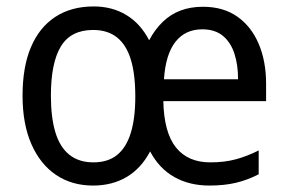

<svg xmlns="http://www.w3.org/2000/svg" viewBox="-20 -566 894 596"><path d="M610 -545Q673 -545 716.5 -514.5Q760 -484 783 -430Q806 -376 806 -306V-252H487Q489 -155 526 -108.5Q563 -62 633 -62Q677 -62 712 -71.5Q747 -81 783 -99V-25Q748 -7 712 1.5Q676 10 630 10Q568 10 521 -16.5Q474 -43 446 -96Q418 -43 373 -16.5Q328 10 269 10Q203 10 154 -23Q105 -56 77.5 -118.5Q50 -181 50 -269Q50 -358 76 -419.5Q102 -481 151.5 -513.5Q201 -546 271 -546Q328 -546 372 -519.5Q416 -493 443 -441Q461 -475 485.5 -498.5Q510 -522 541 -533.5Q572 -545 610 -545ZM269 -473Q200 -473 169 -422Q138 -371 138 -269Q138 -201 152 -155Q166 -109 195.5 -85.5Q225 -62 270 -62Q315 -62 343.5 -85Q372 -108 386 -153.5Q400 -199 400 -266Q400 -336 386 -381.5Q372 -427 343 -450Q314 -473 269 -473ZM608 -475Q555 -475 524.5 -436Q494 -397 489 -320H719Q719 -365 707.5 -400Q696 -435 671.5 -455Q647 -475 608 -475Z"/></svg>

Font: Noto Sans Arabic SemiCondensed
Style: Regular
Weight: 400
Width: 4
Designer: Monotype Design Team, Nadine Chahine, Nizar Qandah and Khaled Hosny
Foundry: Monotype Imaging Inc.
Version: Version 2.012